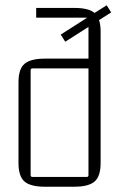

<svg xmlns="http://www.w3.org/2000/svg" viewBox="-20 -702 462 727"><path d="M261 5H150Q96 5 73 -14.5Q50 -34 50 -85V-390Q50 -441 73 -460.5Q96 -480 150 -480H315V-600L227 -544L210 -571L310 -635H308H117V-672H261Q316 -672 338 -653L384 -682L401 -655L355 -626Q361 -608 361 -582V-85Q361 -34 338 -14.5Q315 5 261 5ZM96 -39Q96 -32 103 -32H308Q315 -32 315 -39V-443H103Q96 -443 96 -436Z"/></svg>

Font: Gemunu Libre ExtraLight
Style: Regular
Weight: 200
Designer: Puspanada Ekanayake, Sola Matas, Pathum Egodawatta, Kosala Senevirathne
Foundry: mooniak
Version: Version 1.100